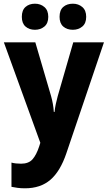

<svg xmlns="http://www.w3.org/2000/svg" viewBox="-20 -778 583 1038"><path d="M1 -549H171L256 -259Q268 -217 271 -173H275Q277 -194 281.5 -215Q286 -236 292 -258L376 -549H542L339 50Q306 148 252.5 194Q199 240 115 240Q92 240 74.5 237.5Q57 235 42 232V101Q52 104 66 105.5Q80 107 94 107Q135 107 156 83Q177 59 192 13L198 -6ZM98 -687Q98 -723 118 -740.5Q138 -758 169 -758Q199 -758 220 -740Q241 -722 241 -687Q241 -652 220 -634.5Q199 -617 169 -617Q138 -617 118 -634.5Q98 -652 98 -687ZM302 -687Q302 -723 322 -740.5Q342 -758 374 -758Q404 -758 425 -740Q446 -722 446 -687Q446 -652 425 -634.5Q404 -617 374 -617Q342 -617 322 -634.5Q302 -652 302 -687Z"/></svg>

Font: Noto Sans Ethiopic SemiCondensed ExtraBold
Style: Regular
Weight: 800
Width: 4
Designer: Monotype Design Team
Foundry: Monotype Imaging Inc.
Version: Version 2.102; ttfautohint (v1.8.4.7-5d5b)